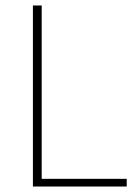

<svg xmlns="http://www.w3.org/2000/svg" viewBox="-20 -680 500 700"><path d="M100 0V-660H132V-28H442V0Z"/></svg>

Font: Source Sans 3 VF
Style: Regular
Weight: 200
Designer: Paul D. Hunt
Foundry: Adobe
Version: Version 3.046;hotconv 1.0.118;makeotfexe 2.5.65603